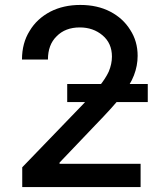

<svg xmlns="http://www.w3.org/2000/svg" viewBox="-20 -757 653 777"><path d="M381 -407Q407 -439 420 -467Q433 -498 433 -528Q433 -582 395 -614Q357 -646 303 -646Q244 -646 209 -610Q174 -576 174 -516H69Q69 -583 100 -632Q129 -681 184 -710Q237 -737 305 -737Q374 -737 426 -710Q478 -683 507 -636Q537 -590 537 -531Q537 -491 522 -452Q508 -415 470 -366Q436 -323 366 -251L221 -99V-94H549V0H70V-80L316 -335Q348 -369 381 -407ZM578 -417V-344H252V-417Z"/></svg>

Font: Sinter Medium
Style: Regular
Weight: 500
Foundry: Adobe & rsms
Version: Version 1.000